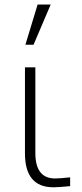

<svg xmlns="http://www.w3.org/2000/svg" viewBox="-20 -792 355 830"><path d="M87.9 -128.9V-501H132.8V-130.9Q132.8 -20.5 217.8 -20.5Q239.3 -20.5 283.2 -25.4V12.7Q232.4 17.6 210.9 17.6Q87.9 17.6 87.9 -128.9ZM89.8 -598.6 142.6 -772.5H199.2L125 -598.6Z"/></svg>

Font: Gothic A1 ExtraLight
Style: Regular
Weight: 275
Designer: HanYang I&C Co.,Ltd.
Foundry: HanYang I&C Co.,Ltd.
Version: Version 2.50